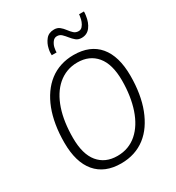

<svg xmlns="http://www.w3.org/2000/svg" viewBox="-213 -1034 1070 1170"><g transform="rotate(-30 322.0 -449.0)"><path d="M294 9Q179 9 117.5 -63.5Q56 -136 56 -274Q56 -339 65.5 -396.5Q75 -454 93.5 -502Q112 -550 139 -588.5Q166 -627 201 -654Q236 -681 279 -695Q322 -709 371 -709Q487 -709 548 -636.5Q609 -564 609 -426Q609 -361 599.5 -303.5Q590 -246 571.5 -198Q553 -150 526.5 -111.5Q500 -73 465 -46Q430 -19 387 -5Q344 9 294 9ZM297 -42Q338 -42 372.5 -55Q407 -68 435 -92.5Q463 -117 484.5 -151.5Q506 -186 520.5 -229Q535 -272 542.5 -322Q550 -372 550 -427Q550 -542 501.5 -600Q453 -658 368 -658Q328 -658 293.5 -645Q259 -632 230.5 -607.5Q202 -583 180.5 -548.5Q159 -514 144.5 -471Q130 -428 123 -378Q116 -328 116 -273Q116 -158 164 -100Q212 -42 297 -42ZM256 -774Q256 -780 256 -791Q256 -802 260 -819Q267 -852 287.5 -877.5Q308 -903 346 -903Q369 -903 384.5 -890.5Q400 -878 412.5 -861Q425 -844 438.5 -831.5Q452 -819 472 -819Q488 -819 498.5 -831Q509 -843 515 -859Q521 -875 522 -886Q524 -896 524.5 -900Q525 -904 525 -907H559Q559 -902 559 -896Q559 -890 557 -879Q551 -833 528.5 -803.5Q506 -774 468 -774Q444 -774 428.5 -787Q413 -800 400 -816.5Q387 -833 373.5 -846Q360 -859 341 -859Q322 -859 310 -842.5Q298 -826 294 -808Q291 -794 290.5 -787Q290 -780 290 -774Z"/></g></svg>

Font: Georama Light
Style: Italic
Weight: 300
Italic angle: -9°
Designer: Jean-Baptiste Levee
Foundry: Production Type
Version: Version 1.001